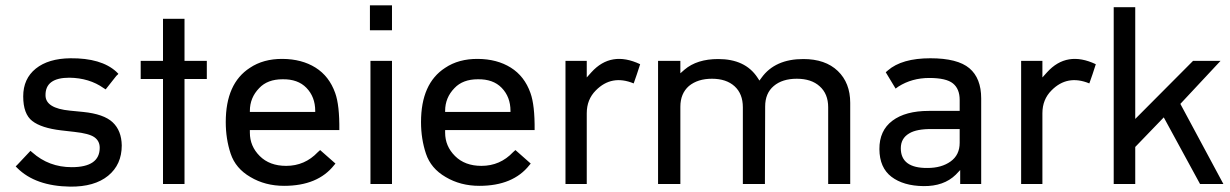

<svg xmlns="http://www.w3.org/2000/svg" viewBox="-20 -693 4633 723"><path d="M293 -271.5Q371.1 -263.7 404.3 -232.4Q437.5 -201.2 438.5 -145.5Q438.5 -73.2 387.2 -31.2Q335.9 10.7 244.1 9.8Q113.3 7.8 44.9 -60.5L39.1 -66.4L46.9 -74.2L94.7 -125L101.6 -119.1Q164.1 -63.5 250 -63.5Q355.5 -63.5 355.5 -136.7Q355.5 -162.1 335.4 -176.3Q315.4 -190.4 260.7 -196.3L210 -202.1Q135.7 -210.9 101.6 -237.3Q67.4 -263.7 67.4 -330.1Q67.4 -396.5 114.7 -434.6Q162.1 -472.7 245.1 -473.6Q361.3 -474.6 418 -422.9L425.8 -415Q425.8 -414.1 418 -407.2L377.9 -356.4L370.1 -361.3Q316.4 -399.4 241.2 -400.4Q150.4 -400.4 151.4 -334Q151.4 -285.2 243.2 -276.4Z M593.8 -395.5H509.8V-463.9H593.8V-622.1H674.8V-463.9H758.8V-395.5H674.8V0H593.8Z M920.9 -271.5H1167V-275.4Q1167 -328.1 1133.8 -362.3Q1101.6 -395.5 1043.9 -394.5Q987.3 -394.5 956.1 -361.3Q920.9 -325.2 920.9 -275.4ZM920.9 -203.1V-193.4Q920.9 -142.6 958 -105.5Q995.1 -68.4 1057.6 -68.4Q1127.9 -68.4 1176.8 -120.1L1185.5 -127.9Q1228.5 -89.8 1243.2 -77.1L1238.3 -71.3Q1176.8 6.8 1049.8 6.8Q978.5 6.8 922.9 -26.4Q867.2 -58.6 848.6 -114.3Q830.1 -169.9 830.1 -233.4Q830.1 -378.9 920.9 -437.5Q971.7 -471.7 1043.9 -471.2Q1116.2 -470.7 1168 -438.5Q1219.7 -406.2 1242.2 -342.8Q1258.8 -296.9 1257.8 -203.1Z M1456.1 -463.9V0H1375V-463.9ZM1373 -672.9H1456.1V-579.1H1373Z M1656.2 -271.5H1902.3V-275.4Q1902.3 -328.1 1869.1 -362.3Q1836.9 -395.5 1779.3 -394.5Q1722.7 -394.5 1691.4 -361.3Q1656.2 -325.2 1656.2 -275.4ZM1656.2 -203.1V-193.4Q1656.2 -142.6 1693.4 -105.5Q1730.5 -68.4 1793 -68.4Q1863.3 -68.4 1912.1 -120.1L1920.9 -127.9Q1963.9 -89.8 1978.5 -77.1L1973.6 -71.3Q1912.1 6.8 1785.2 6.8Q1713.9 6.8 1658.2 -26.4Q1602.5 -58.6 1584 -114.3Q1565.4 -169.9 1565.4 -233.4Q1565.4 -378.9 1656.2 -437.5Q1707 -471.7 1779.3 -471.2Q1851.6 -470.7 1903.3 -438.5Q1955.1 -406.2 1977.5 -342.8Q1994.1 -296.9 1993.2 -203.1Z M2366.2 -378.9Q2283.2 -413.1 2223.6 -352.5Q2189.5 -318.4 2189.5 -266.6V0H2109.4V-463.9H2189.5V-401.4L2207 -420.9Q2281.2 -502.9 2390.6 -451.2Q2377.9 -411.1 2366.2 -378.9Z M2542 -417 2557.6 -430.7Q2604.5 -470.7 2684.6 -470.7Q2786.1 -470.7 2832 -401.4L2839.8 -389.6L2847.7 -400.4Q2898.4 -470.7 3004.9 -470.7Q3087.9 -470.7 3134.8 -425.8Q3181.6 -380.9 3181.6 -305.7V0H3098.6V-289.1Q3098.6 -339.8 3066.4 -368.2Q3035.2 -396.5 2980.5 -396.5Q2925.8 -396.5 2893.6 -369.1Q2861.3 -341.8 2861.3 -292L2860.4 0H2777.3V-289.1Q2777.3 -339.8 2746.1 -368.2Q2714.8 -396.5 2661.1 -396.5Q2607.4 -396.5 2574.2 -369.1Q2542 -340.8 2542 -291V0H2458V-463.9H2542Z M3491.2 -207Q3431.6 -208 3403.3 -190.4Q3372.1 -171.9 3372.1 -134.8Q3372.1 -59.6 3472.7 -60.5Q3525.4 -60.5 3559.6 -85Q3593.8 -109.4 3593.8 -155.3V-207ZM3323.2 -427.7Q3376 -473.6 3483.4 -473.6Q3585.9 -473.6 3630.4 -436Q3674.8 -398.4 3674.8 -322.3V0H3595.7V-52.7L3579.1 -35.2Q3534.2 8.8 3457 7.8Q3381.8 6.8 3336.9 -27.3Q3292 -61.5 3291.5 -131.3Q3291 -201.2 3340.3 -238.3Q3389.6 -275.4 3477.5 -275.4H3593.8V-316.4Q3593.8 -358.4 3568.4 -378.9Q3543 -399.4 3479.5 -399.4Q3414.1 -399.4 3363.3 -367.2L3352.5 -359.4Q3341.8 -377.9 3315.4 -420.9Z M4082 -378.9Q3999 -413.1 3939.5 -352.5Q3905.3 -318.4 3905.3 -266.6V0H3825.2V-463.9H3905.3V-401.4L3922.9 -420.9Q3997.1 -502.9 4106.4 -451.2Q4093.8 -411.1 4082 -378.9Z M4424.8 -301.8 4586.9 0H4499L4362.3 -251L4254.9 -139.6V0H4173.8V-666H4254.9V-245.1L4472.7 -463.9H4576.2Z"/></svg>

Font: BF_TEXT
Style: Regular
Weight: 400
Foundry: EA DICE
Version: Version 1.404